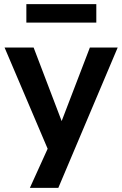

<svg xmlns="http://www.w3.org/2000/svg" viewBox="-20 -725 588 925"><path d="M124 180 228 -49V35L2 -496H142L283 -126H271L413 -496H547L261 180ZM107 -616V-705H444V-616Z"/></svg>

Font: Nunito Sans 9pt
Style: Bold
Weight: 700
Version: Version 3.101;gftools[0.9.27]